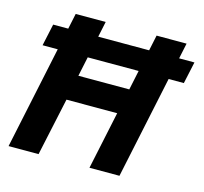

<svg xmlns="http://www.w3.org/2000/svg" viewBox="-103 -825 997 940"><g transform="rotate(15 395.5 -355.0)"><path d="M18 0 168 -710H320L259 -421H517L578 -710H730L580 0H428L490 -293H233L170 0ZM51 -520 75 -631H791L767 -520Z"/></g></svg>

Font: Geist
Style: Bold Italic
Weight: 700
Italic angle: -12°
Designer: Basement.studio, Andrés Briganti, Mateo Zaragoza
Foundry: Basement.studio, Vercel, Andrés Briganti, Guido Ferreyra, Mateo Zaragoza
Version: Version 1.500; ttfautohint (v1.8.4.7-5d5b)